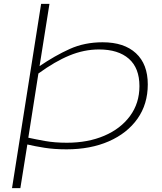

<svg xmlns="http://www.w3.org/2000/svg" viewBox="-20 -760 836 990"><path d="M42 210 192 -740H235L184 -419Q263 -473 339.5 -507.5Q416 -542 509 -542Q620 -542 681 -485.5Q742 -429 742 -325Q742 -223 689 -148Q636 -73 541.5 -31.5Q447 10 323 10Q260 10 209.5 2Q159 -6 121 -15L85 210ZM325 -24Q433 -24 517.5 -60Q602 -96 650.5 -162Q699 -228 699 -316Q699 -409 644.5 -457Q590 -505 490 -505Q414 -505 338.5 -474Q263 -443 178 -381L126 -50Q162 -42 212 -33Q262 -24 325 -24Z"/></svg>

Font: Georama ExtraExtended ExtraLight
Style: Italic
Weight: 200
Width: 8
Italic angle: -9°
Designer: Jean-Baptiste Levee
Foundry: Production Type
Version: Version 1.000